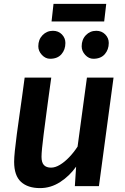

<svg xmlns="http://www.w3.org/2000/svg" viewBox="-20 -955 642 985"><path d="M185.5 10Q122.5 10 87.5 -22.2Q52.5 -54.5 52.5 -125Q52.5 -145.5 56.2 -181.8Q60 -218 66.5 -268Q72.5 -312 79.5 -361.5Q86.5 -411 93.5 -461Q100.5 -511 106.5 -557H243Q240.5 -540 236.8 -512.5Q233 -485 228.5 -452Q224 -419 219.5 -384.8Q215 -350.5 211 -319.8Q207 -289 204 -266.5Q198.5 -224 195.8 -195Q193 -166 193 -150.5Q193 -121 205.5 -108Q218 -95 242 -95Q263.5 -95 287.5 -109.5Q311.5 -124 335 -148.5Q358.5 -173 378 -203L426 -557H562.5L487.5 0H364L370.5 -100Q337 -52.5 288.8 -21.2Q240.5 10 185.5 10ZM237 -653.5Q213.5 -653.5 195 -673.2Q176.5 -693 176.5 -717.5Q176.5 -752 198.2 -774.5Q220 -797 251.5 -797Q279.5 -797 297.5 -778.5Q315.5 -760 315.5 -734.5Q315.5 -700 295.2 -676.8Q275 -653.5 237 -653.5ZM459 -653.5Q435.5 -653.5 417.2 -673.2Q399 -693 399 -717.5Q399 -752 420.5 -774.5Q442 -797 474 -797Q501.5 -797 519.8 -778.5Q538 -760 538 -734.5Q538 -700.5 517.5 -677Q497 -653.5 459 -653.5ZM244.5 -845 254.5 -935H525L514.5 -845Z"/></svg>

Font: Merriweather Sans SemiBold
Style: Italic
Weight: 600
Italic angle: -7.5°
Designer: Eben Sorkin
Foundry: Eben Sorkin
Version: Version 2.001